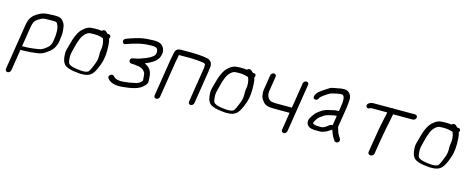

<svg xmlns="http://www.w3.org/2000/svg" viewBox="-38 -1121 4587 1888"><g transform="rotate(15 2256.0 -176.5)"><path d="M153.5 -306.5C159 -341.1 166.8 -364.6 174.2 -375.9L174.7 -376.7L175.2 -377.5C177.7 -382.7 186.3 -391.8 202.9 -402.5C251.2 -431.9 246 -432 352.1 -432C371.8 -432 382.3 -430.1 385.3 -428.6C402.6 -420.2 415.7 -376.8 415.6 -343.6C415.4 -312.9 416.9 -302.2 409.8 -257.5L409.7 -257.1L409.7 -256.6C406 -214.4 391.5 -186.3 368 -168.5C347.6 -152.9 333.5 -140.7 309.3 -131.8C286.5 -123.8 189.4 -113 158.4 -113H126.4C125.2 -113 124 -112.9 122.9 -112.8ZM120.2 -74H152.2C157.9 -74 162.8 -74.2 169.1 -74.9C200 -75 244.9 -79 295.4 -86.7C325.5 -91.5 349.7 -103.1 376 -122.8C398.5 -138 415.3 -151.2 424.8 -163.2C476.6 -228.6 465.4 -298.2 470.2 -298.2C475.6 -331.9 473.6 -370.3 464.9 -413.7C462.1 -427.4 453.9 -441.8 441 -458.2C426.3 -477.9 401.9 -487 368.1 -487H343.5C331.3 -487 316.1 -486.3 297.6 -484.9L269.8 -482.9L269.3 -482.9C237.2 -478.7 209.9 -467.8 183.6 -450.8C129.8 -417.1 111.1 -385.6 99.5 -312.3L27.3 143.5C24.9 158.5 35.4 171 50.4 171C65.4 171 79.9 158.5 82.3 143.5L116.8 -74.2C117.9 -74 119 -74 120.2 -74Z M879.5 -263.8C874.7 -241.5 887.2 -202 867 -146.4C847.2 -91.5 830.5 -56.8 820.5 -44.8C807.9 -31.6 774.7 -25 720.3 -32.7L719.7 -32.8L719 -32.9C675.9 -37.3 644 -45.7 626 -57.3C614.5 -64.9 607.6 -77.9 606.5 -99.1L606.4 -99.5L606.4 -99.9C599.1 -157.4 606.3 -167 619.1 -221.5C630 -267.8 640.6 -302.3 651.3 -326.3C665.1 -361.2 685.5 -385.8 715.2 -403.2C722.5 -406.9 736.7 -410 758.2 -410H784.2C803.7 -410 822.6 -407.7 840 -403C849.6 -400 862.7 -397.3 869.7 -394.8C886.4 -357.6 890.3 -313.7 879.5 -263.8ZM655.7 -424.4C617 -392.4 588.7 -329.8 566.9 -238.7C563 -222.5 558.8 -206.7 554.2 -191.5C548.6 -173 548.7 -147.2 552.8 -112.5C557 -76.7 569.9 -49.6 592.9 -33.5L593.4 -33.1L593.9 -32.9C621.7 -17.6 656.3 -7.6 703.3 -3.1L743.2 1L743.6 1C805.4 3 837.8 -8.8 863.2 -35.1C884.5 -58.8 902.9 -96.9 921.8 -151.3C942.4 -210.5 945.6 -273.4 940.8 -345.9C938.7 -378.3 935.8 -389.4 929.8 -405.7C932.2 -408.6 935.9 -415.6 936.7 -421C937.8 -427.7 937 -435.2 931.8 -440.5C927 -445.4 920 -447 913.3 -447H904.9C902.5 -448.9 897.8 -452.9 892 -458.2L882.3 -467.3C870.9 -477 852.4 -475.1 839.9 -460.9C822.7 -463.4 807.8 -465 797.2 -465L766.9 -465C714.6 -465 689.5 -454 655.7 -424.4Z M1410 -431.7C1417.5 -418.9 1420.3 -405.9 1418.3 -393.6C1414.5 -369.3 1414.9 -369.8 1393.9 -350.6C1375.8 -335.8 1342.9 -318.2 1289.3 -300.3C1279.8 -297.1 1270 -293.8 1259.9 -290.4C1245.1 -285.5 1224.5 -283.8 1203.8 -279C1181.2 -273.7 1178.6 -255 1180.8 -245.6C1182.6 -237.6 1188.5 -226.8 1203.9 -225.6L1204.6 -225.5H1205.4C1228.9 -225.5 1255.8 -222.7 1286 -216.9C1313.2 -211.7 1333.6 -197.8 1348.4 -173.4C1352.6 -166.5 1356.6 -146.7 1357.5 -115.5C1358.1 -93.3 1361.3 -93.9 1355.4 -87.6L1355.1 -87.3L1354.9 -87C1341.2 -71.1 1323.9 -60 1303.3 -53.8C1230.9 -37.4 1236.2 -39.7 1173.6 -32.7C1124.3 -27.2 1090.8 -40.2 1077.1 -55.6L1070.3 -63.2C1060.7 -74 1044.1 -72.6 1031.8 -62C1007.6 -41.3 1029.8 -22 1032.6 -18.8C1059.1 10.9 1107.9 26.4 1186.3 17.9C1234.2 12.5 1253 11.4 1308.8 -3.7C1343.3 -13.5 1373.2 -32.5 1397.3 -59.9C1408 -72.1 1415.3 -84.7 1414.7 -97.4C1413.5 -118.9 1412.8 -141.3 1409.7 -165.2C1402.9 -210.7 1377.2 -242.6 1331.3 -261.4C1342.1 -266 1355.7 -272.2 1370.7 -279.3C1406.5 -296.1 1433.7 -315.7 1451 -338.9C1463 -354.9 1470.3 -374.5 1473.9 -397.3C1477.8 -421.7 1472.1 -444.6 1458 -465.3C1441.2 -491.5 1408.5 -503 1363 -503H1362.6L1299.4 -500C1260.3 -497.2 1223.2 -490.7 1188.4 -480.3C1176.6 -476.4 1165.1 -472.7 1153.7 -469.5C1128.8 -462.3 1113.3 -455.1 1090.9 -447.2L1090.3 -447L1089.7 -446.7C1078.2 -441.4 1065.2 -430.1 1068.2 -415.3C1069.6 -408.6 1077.7 -384.5 1102.5 -396.1L1133.3 -406.8C1142.5 -410.1 1152.1 -413.3 1162.8 -416.6C1201.9 -428 1249.3 -441.5 1295.2 -445L1354.8 -448C1385.9 -447.8 1402.7 -441.5 1410 -431.7Z M1562.2 17.5 1622.1 -360.3C1623.6 -369.9 1625.9 -380.2 1628.9 -391.2L1629.1 -391.8L1634.3 -424.7C1634.5 -426 1634.4 -425.7 1634.8 -428C1634.8 -428 1635.3 -428 1636.3 -428H1762.9C1793.1 -428 1836.1 -424.6 1884.4 -417.8C1889.8 -417 1896.8 -414.3 1905.5 -408.4C1906.8 -404.9 1908.1 -392.6 1906.4 -368.6L1849.7 -10.5C1847.3 4.5 1857.8 17 1872.8 17C1887.8 17 1902.3 4.5 1904.7 -10.5L1957.1 -341.4C1963.6 -382.7 1966.2 -408.5 1962.6 -422.8C1957.2 -444.5 1938.8 -463 1914.8 -468L1895.9 -472.2C1890.6 -473.4 1883.2 -474.4 1873.2 -475.5C1850 -477.8 1805.1 -483 1771.6 -483H1645C1599.1 -483 1584.9 -460.4 1579.7 -427.3L1577.1 -411.3L1567.5 -362.8L1507.2 17.5C1504.8 32.5 1515.3 45 1530.4 45C1545.4 45 1559.8 32.5 1562.2 17.5Z M2357.5 -263.8C2352.7 -241.5 2365.2 -202 2345 -146.4C2325.2 -91.5 2308.5 -56.8 2298.5 -44.8C2285.9 -31.6 2252.7 -25 2198.3 -32.7L2197.7 -32.8L2197 -32.9C2153.9 -37.3 2122 -45.7 2104 -57.3C2092.5 -64.9 2085.6 -77.9 2084.5 -99.1L2084.4 -99.5L2084.4 -99.9C2077.1 -157.4 2084.3 -167 2097.1 -221.5C2108 -267.8 2118.6 -302.3 2129.3 -326.3C2143.1 -361.2 2163.5 -385.8 2193.2 -403.2C2200.5 -406.9 2214.7 -410 2236.2 -410H2262.2C2281.7 -410 2300.6 -407.7 2318 -403C2327.6 -400 2340.7 -397.3 2347.7 -394.8C2364.4 -357.6 2368.3 -313.7 2357.5 -263.8ZM2133.7 -424.4C2095 -392.4 2066.7 -329.8 2044.9 -238.7C2041 -222.5 2036.8 -206.7 2032.2 -191.5C2026.6 -173 2026.7 -147.2 2030.8 -112.5C2035 -76.7 2047.9 -49.6 2070.9 -33.5L2071.4 -33.1L2071.9 -32.9C2099.7 -17.6 2134.3 -7.6 2181.3 -3.1L2221.2 1L2221.6 1C2283.4 3 2315.8 -8.8 2341.2 -35.1C2362.5 -58.8 2380.9 -96.9 2399.8 -151.3C2420.4 -210.5 2423.6 -273.4 2418.8 -345.9C2416.7 -378.3 2413.8 -389.4 2407.8 -405.7C2410.2 -408.6 2413.9 -415.6 2414.7 -421C2415.8 -427.7 2415 -435.2 2409.8 -440.5C2405 -445.4 2398 -447 2391.3 -447H2382.9C2380.5 -448.9 2375.8 -452.9 2370 -458.2L2360.3 -467.3C2348.9 -477 2330.4 -475.1 2317.9 -460.9C2300.7 -463.4 2285.8 -465 2275.2 -465L2244.9 -465C2192.6 -465 2167.5 -454 2133.7 -424.4Z M2842.1 -215.5H2682.6C2670.5 -215.5 2656.9 -216.7 2641.9 -219.1L2626.3 -221.9C2625.7 -222.1 2620.4 -224.9 2613.4 -230C2593.9 -244.4 2579.1 -278.7 2585.1 -316L2609 -467.5C2611.4 -482.5 2600.9 -495 2585.9 -495C2570.9 -495 2556.4 -482.5 2554 -467.5L2529.8 -314.7C2526.7 -295.1 2527.9 -273.1 2532.8 -248.5C2535.2 -236.8 2541.1 -225.9 2552.8 -209.4C2565.6 -187.9 2585.8 -172.8 2612.6 -165.7C2627.8 -161.8 2662.3 -160.5 2717.2 -160.5H2805.7C2817.5 -160.5 2824.6 -160.5 2833.5 -160.7L2804.9 19.5C2802.5 34.5 2813 47 2828.1 47C2843.1 47 2857.5 34.5 2859.9 19.5L2938 -473.5C2940.5 -489.1 2929.9 -501 2914.9 -501C2899.8 -501 2885.5 -489.1 2883 -473.5Z M3246.3 -146.3 3246 -146.1 3234.7 -137.5 3234.3 -137.2C3207.2 -114.2 3186.2 -105.5 3171.5 -105.5H3150.5C3108.8 -105.5 3089.6 -112.4 3084.7 -119.2L3084.5 -119.5L3084.2 -119.8C3078.9 -126.2 3091.4 -145.8 3105.3 -169.1C3110.1 -177.2 3119 -186.3 3133.9 -197.6C3140.2 -201.5 3149.2 -207.4 3155.5 -212.2L3156 -212.6L3156.5 -213C3168.7 -223.7 3189.1 -233.1 3219.5 -239.4C3238.2 -243.2 3259.4 -250.5 3276.1 -250.5H3276.7L3289.6 -251.4L3274.1 -153.3C3265.3 -154.3 3254.7 -152.1 3246.3 -146.3ZM3282.6 -106.7C3300 -59.7 3296.2 -62.4 3328.7 -11C3337.2 3.3 3355 5 3368 -3.9C3380.9 -12.2 3386 -28.7 3377.6 -42.2C3367.4 -58.4 3365.2 -62.7 3356 -77.3C3346.9 -91.7 3341.9 -111.8 3335.6 -131.5L3330.6 -147.3C3330 -149.3 3329.9 -151.2 3330.2 -153.3L3361.2 -348.9C3367.7 -389.9 3367.7 -401.4 3369.8 -433.7C3373 -480.6 3345.9 -524 3293.1 -524C3259.4 -524 3251.6 -519.5 3210.9 -513.1C3182.9 -508.7 3163.2 -504.2 3151.1 -496.7C3132.6 -484.9 3113 -471.9 3093.9 -459.6C3058.3 -436.2 3034.7 -414.9 3026.3 -391.4C3022.3 -382 3019.4 -370.3 3025.3 -361.2C3028.5 -356.2 3033.7 -353.3 3039.1 -351.9C3057.7 -347 3072.2 -362.3 3077.7 -379.3C3082.4 -387 3106 -407.6 3149 -434.8C3160 -441 3167.2 -445.1 3173.7 -448.9C3182.6 -452.7 3257.8 -469 3270.4 -469C3280 -469 3287.1 -468.6 3288.2 -468.1L3288.8 -467.9C3316.7 -458.3 3314.1 -406.1 3304.8 -347.1L3297.8 -303.1C3297.8 -303.1 3295.6 -303 3294.7 -303L3281.3 -302.1C3265.4 -302 3245.9 -299 3227.9 -293.8L3210.9 -289.4C3178 -284.5 3144.6 -271.4 3117.4 -251.2C3112.4 -247.1 3104.3 -240.9 3093.4 -232.8C3080.8 -223.4 3070.2 -211.8 3061.8 -198.4C3054.4 -186.5 3049 -178.3 3046.2 -174.7C3026.2 -148.4 3022.4 -112.1 3039.4 -90.4C3058.8 -65.4 3087.3 -60.3 3142.1 -60.3H3164.9C3173.8 -60.3 3183.2 -61.4 3193.1 -63.6L3194 -63.7L3194.8 -64C3233.7 -76 3252.4 -90 3275.4 -105L3276 -105.5L3281.3 -110.4C3281.7 -109.1 3282.2 -107.9 3282.6 -106.7Z M3744.2 10.5 3761.6 -99C3771.8 -163.2 3784.1 -224.7 3794.9 -281.8C3802.7 -322.3 3810.1 -349.4 3816.1 -387.3C3817.5 -396.2 3818.6 -402.5 3820.1 -410H4021.4C4036.5 -410 4050.9 -422.5 4053.3 -437.5C4055.7 -452.5 4045.2 -465 4030.1 -465H3812.7C3808.9 -466.2 3805.5 -467 3801.7 -467C3797.6 -467 3794 -466.4 3789.6 -465H3601.1C3588.2 -465 3549.4 -455 3545.7 -428.3C3545 -423.5 3546.1 -418.7 3548.3 -414.6C3562 -390 3592.2 -411.8 3594.1 -412.7H3759.8C3758.8 -407.6 3757.1 -398.3 3755.8 -389.9C3753.6 -376.3 3748.3 -351.5 3739.7 -316C3730.9 -279.6 3718.1 -207.8 3701 -99.7L3683.5 10.5C3681.2 25.5 3692.9 38 3709.5 38C3726.1 38 3741.9 25.5 3744.2 10.5Z M4439.5 -263.8C4434.7 -241.5 4447.2 -202 4427 -146.4C4407.2 -91.5 4390.5 -56.8 4380.5 -44.8C4367.9 -31.6 4334.7 -25 4280.3 -32.7L4279.7 -32.8L4279 -32.9C4235.9 -37.3 4204 -45.7 4186 -57.3C4174.5 -64.9 4167.6 -77.9 4166.5 -99.1L4166.4 -99.5L4166.4 -99.9C4159.1 -157.4 4166.3 -167 4179.1 -221.5C4190 -267.8 4200.6 -302.3 4211.3 -326.3C4225.1 -361.2 4245.5 -385.8 4275.2 -403.2C4282.5 -406.9 4296.7 -410 4318.2 -410H4344.2C4363.7 -410 4382.6 -407.7 4400 -403C4409.6 -400 4422.7 -397.3 4429.7 -394.8C4446.4 -357.6 4450.3 -313.7 4439.5 -263.8ZM4215.7 -424.4C4177 -392.4 4148.7 -329.8 4126.9 -238.7C4123 -222.5 4118.8 -206.7 4114.2 -191.5C4108.6 -173 4108.7 -147.2 4112.8 -112.5C4117 -76.7 4129.9 -49.6 4152.9 -33.5L4153.4 -33.1L4153.9 -32.9C4181.7 -17.6 4216.3 -7.6 4263.3 -3.1L4303.2 1L4303.6 1C4365.4 3 4397.8 -8.8 4423.2 -35.1C4444.5 -58.8 4462.9 -96.9 4481.8 -151.3C4502.4 -210.5 4505.6 -273.4 4500.8 -345.9C4498.7 -378.3 4495.8 -389.4 4489.8 -405.7C4492.2 -408.6 4495.9 -415.6 4496.7 -421C4497.8 -427.7 4497 -435.2 4491.8 -440.5C4487 -445.4 4480 -447 4473.3 -447H4464.9C4462.5 -448.9 4457.8 -452.9 4452 -458.2L4442.3 -467.3C4430.9 -477 4412.4 -475.1 4399.9 -460.9C4382.7 -463.4 4367.8 -465 4357.2 -465L4326.9 -465C4274.6 -465 4249.5 -454 4215.7 -424.4Z"/></g></svg>

Font: MewTooHand
Style: BdIta
Weight: 400
Designer: Mew Too, Robert Jablonski
Version: Version 0.77